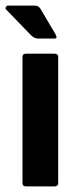

<svg xmlns="http://www.w3.org/2000/svg" viewBox="-33 -663 274 683"><path d="M174 -12Q174 0 161 0H59Q47 0 47 -12V-460Q47 -472 59 -472H161Q174 -472 174 -460ZM102 -526Q89 -526 77 -538L-11 -629Q-15 -633 -12 -638Q-9 -643 -5 -643H88Q98 -643 103 -640Q108 -637 112 -630L164 -542Q173 -526 162 -526Z"/></svg>

Font: Glory
Style: Bold
Weight: 700
Designer: Robert Leuschke
Foundry: Robert Leuschke
Version: Version 1.011